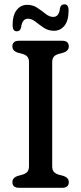

<svg xmlns="http://www.w3.org/2000/svg" viewBox="-20 -894 386 914"><path d="M228.5 -102Q228.5 -85 236.5 -76Q244.5 -67 259.5 -62.5L284 -56Q307.5 -47 307.5 -27Q307.5 0 276 0H70.5Q39 0 39 -27Q39 -47 62.5 -56L86.5 -62.5Q102 -67 110 -76Q118 -85 118 -102V-598.5Q118 -615 110.2 -624Q102.5 -633 88 -637L62.5 -644Q39 -652.5 39 -673Q39 -700 70.5 -700H276Q307.5 -700 307.5 -673Q307.5 -653 284 -644L258.5 -637Q244 -633 236.2 -624Q228.5 -615 228.5 -598.5ZM237 -747.5Q209.5 -747.5 188.2 -762Q167 -776.5 148.8 -790.8Q130.5 -805 113 -805Q85.5 -805 80.5 -763.5Q76.5 -745 60 -745Q40 -745 40 -774Q40 -822 59.5 -846.5Q79 -871 109.5 -871Q137 -871 158.2 -856.5Q179.5 -842 197.5 -827.8Q215.5 -813.5 233.5 -813.5Q261.5 -813.5 265.5 -855Q269.5 -873.5 286.5 -873.5Q306.5 -873.5 306.5 -844.5Q306.5 -796 287 -771.8Q267.5 -747.5 237 -747.5Z"/></svg>

Font: Fraunces 72pt S100
Style: Regular
Weight: 400
Version: Version 1.000; ttfautohint (v1.8.3)